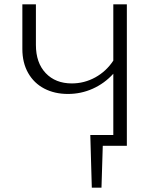

<svg xmlns="http://www.w3.org/2000/svg" viewBox="-20 -678 722 893"><path d="M570 -658V0H458L452 195H407L400 -50H507V-335Q466 -290 411.5 -265.5Q357 -241 296 -241Q234 -241 186 -266Q138 -291 111 -338.5Q84 -386 84 -450V-658H147V-469Q147 -386 192.5 -338Q238 -290 314 -290Q372 -290 423 -318Q474 -346 507 -396V-658Z"/></svg>

Font: Ysabeau SC Semilight
Style: Regular
Weight: 300
Designer: Christian Thalmann (Catharsis Fonts)
Version: Version 0.003